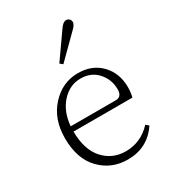

<svg xmlns="http://www.w3.org/2000/svg" viewBox="-184 -847 866 963"><g transform="rotate(-30 249.0 -365.5)"><path d="M353 -684 229 -561 213 -574 315 -719Q333 -746 351 -746Q361 -746 368.5 -739Q376 -732 376 -721Q376 -705 353 -684ZM105 -273H366Q402 -273 402 -316Q402 -373 365 -414.5Q328 -456 267 -456Q204 -456 158 -405.5Q112 -355 105 -273ZM445 -243H104Q105 -137 155.5 -81.5Q206 -26 283 -26Q371 -26 433 -93L449 -79Q386 15 271 15Q177 15 113.5 -50.5Q50 -116 50 -235Q50 -346 114.5 -416Q179 -486 269 -486Q351 -486 401.5 -433.5Q452 -381 452 -300Q452 -268 445 -243Z"/></g></svg>

Font: TypoPRO Source Serif Pro
Style: Regular
Weight: 300
Designer: Frank Grießhammer
Foundry: Adobe Systems Incorporated
Version: Version 1.017;PS (version unavailable);hotconv 1.0.79;makeot